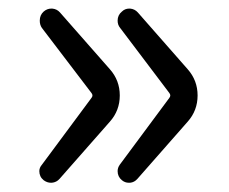

<svg xmlns="http://www.w3.org/2000/svg" viewBox="-20 -499 519 436"><path d="M115.2 -92.8Q108.4 -85 97.7 -84Q96.7 -84 95.7 -84Q86.9 -84 79.1 -89.8Q69.3 -97.7 69.3 -110.4Q69.3 -118.2 75.2 -125L187.5 -276.4Q192.4 -282.2 187.5 -288.1L75.2 -435.5Q70.3 -442.4 70.3 -452.1Q70.3 -464.8 79.1 -472.7Q86.9 -479.5 96.7 -479.5Q97.7 -479.5 98.6 -479.5Q109.4 -478.5 116.2 -470.7L229.5 -341.8Q252 -316.4 252 -282.2Q252 -248 229.5 -222.7ZM292 -92.8Q285.2 -85 275.4 -84Q273.4 -84 272.5 -84Q263.7 -84 256.8 -89.8Q247.1 -97.7 247.1 -110.4Q247.1 -118.2 252 -125L364.3 -276.4Q369.1 -282.2 364.3 -288.1L252.9 -435.5Q247.1 -442.4 247.1 -452.1Q247.1 -464.8 256.8 -472.7Q263.7 -479.5 273.4 -479.5Q274.4 -479.5 275.4 -479.5Q286.1 -478.5 293 -470.7L406.2 -341.8Q428.7 -316.4 428.7 -282.2Q428.7 -248 406.2 -222.7Z"/></svg>

Font: Gen Jyuu Gothic P Regular
Style: Regular
Weight: 400
Designer: [Source Han Sans]
Ryoko NISHIZUKA  (kana & ideographs); Paul D. Hunt (Latin, Greek & Cyrillic); Wenlong ZHANG  (bopomofo
Version: Version 1.002.20150607